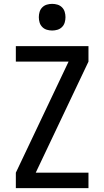

<svg xmlns="http://www.w3.org/2000/svg" viewBox="-20 -974 540 994"><path d="M62 0V-80L335 -655H62V-735H438V-655L165 -80H438V0ZM250 -816Q236 -816 222.5 -820Q209 -824 199 -834Q189 -844 185 -857.5Q181 -871 181 -885Q181 -899 185 -912.5Q189 -926 199 -936Q209 -946 222.5 -950Q236 -954 250 -954Q264 -954 277.5 -950Q291 -946 301 -936Q311 -926 315 -912.5Q319 -899 319 -885Q319 -871 315 -857.5Q311 -844 301 -834Q291 -824 277.5 -820Q264 -816 250 -816Z"/></svg>

Font: Iosevka Custom Medium
Style: Regular
Weight: 500
Monospace: yes
Designer: Belleve Invis
Foundry: Belleve Invis
Version: Version 32.5.0; ttfautohint (v1.8.4)